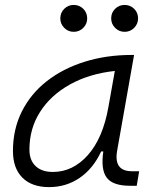

<svg xmlns="http://www.w3.org/2000/svg" viewBox="-20 -744 626 774"><path d="M177.7 10.3Q108.4 10.3 70.3 -27.8Q32.2 -65.9 32.2 -135.3Q32.2 -223.1 68.1 -294.7Q104 -366.2 168.9 -417Q233.9 -467.8 321.3 -495.1Q408.7 -522.5 511.2 -522.5H520.5L452.1 -135.7Q438 -53.7 511.7 -53.7H541L531.2 4.9H504.4Q435.1 4.9 410.4 -27.6Q385.7 -60.1 396.5 -133.3H387.7Q355.5 -64 301 -26.9Q246.6 10.3 177.7 10.3ZM192.9 -50.8Q273.9 -50.8 334.5 -119.1Q395 -187.5 417 -312.5L442.9 -458Q339.8 -446.8 262.2 -403.6Q184.6 -360.4 141.6 -293Q98.6 -225.6 98.6 -141.1Q98.6 -98.1 123.5 -74.5Q148.4 -50.8 192.9 -50.8ZM277.3 -615.7Q254.9 -615.7 239 -631.6Q223.1 -647.5 223.1 -669.9Q223.1 -692.9 239 -708.5Q254.9 -724.1 277.3 -724.1Q299.8 -724.1 315.7 -708.5Q331.5 -692.9 331.5 -669.9Q331.5 -647.5 315.7 -631.6Q299.8 -615.7 277.3 -615.7ZM482.4 -615.7Q460 -615.7 444.1 -631.6Q428.2 -647.5 428.2 -669.9Q428.2 -692.9 444.1 -708.5Q460 -724.1 482.4 -724.1Q504.9 -724.1 520.8 -708.5Q536.6 -692.9 536.6 -669.9Q536.6 -647.5 520.8 -631.6Q504.9 -615.7 482.4 -615.7Z"/></svg>

Font: Cascadia Mono Light
Style: Italic
Weight: 300
Italic angle: -10°
Monospace: yes
Designer: Aaron Bell
Foundry: Saja Typeworks
Version: Version 2404.023; ttfautohint (v1.8.4)